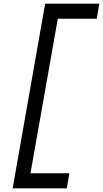

<svg xmlns="http://www.w3.org/2000/svg" viewBox="-20 -840 561 1046"><path d="M295 -738 146 104H358L344 186H49L226 -820H521L507 -738Z"/></svg>

Font: Be Vietnam Medium
Style: Italic
Weight: 500
Italic angle: -9.444°
Designer: Gabriel Lam
Foundry: TypeRant
Version: Version 3.000